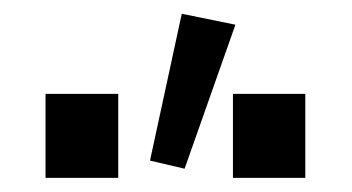

<svg xmlns="http://www.w3.org/2000/svg" viewBox="-20 -830 498 272"><path d="M44.5 -578V-697H147.5V-578ZM192.5 -602.5 237.5 -810.5 313.5 -795 241.5 -591ZM310 -578V-697H412.5V-578Z"/></svg>

Font: HK Grotesk Medium
Style: Regular
Weight: 500
Designer: Alfredo Marco Pradil
Foundry: Hanken Design Co.
Version: Version 3.001;FEAKit 1.0